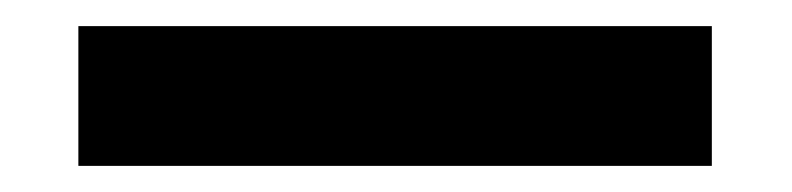

<svg xmlns="http://www.w3.org/2000/svg" viewBox="-20 -127 606 147"><path d="M40 0H525V-107H40Z"/></svg>

Font: Arthouse Owned
Style: Bold
Weight: 700
Designer: Jeremy Tribby
Foundry: Tribby Type
Version: Version 1.000;PS 001.000;hotconv 1.0.88;makeotf.lib2.5.64775